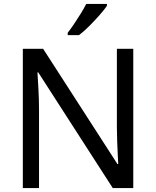

<svg xmlns="http://www.w3.org/2000/svg" viewBox="-20 -964 800 984"><path d="M663 0H558L176 -593H172Q174 -558 177 -506Q180 -454 180 -399V0H97V-714H201L582 -123H586Q585 -139 583.5 -171Q582 -203 580.5 -241Q579 -279 579 -311V-714H663ZM528 -934Q516 -916 491 -887.5Q466 -859 437.5 -830.5Q409 -802 385 -784H327V-796Q342 -815 359.5 -841Q377 -867 394 -894.5Q411 -922 422 -944H528Z"/></svg>

Font: Noto Sans Mongolian
Style: Regular
Weight: 400
Designer: Monotype Design Team
Foundry: Monotype Imaging Inc.
Version: Version 3.001; ttfautohint (v1.8.4.7-5d5b)